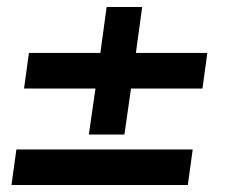

<svg xmlns="http://www.w3.org/2000/svg" viewBox="-20 -531 650 551"><path d="M235 -145 254 -277H49L63 -379H268L286 -511H388L370 -379H575L561 -277H356L337 -145ZM13 0 27 -102H533L519 0Z"/></svg>

Font: Chivo SemiBold
Style: Italic
Weight: 600
Italic angle: -8.05°
Designer: Hector Gatti
Foundry: Omnibus-Type
Version: Version 2.002